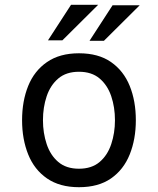

<svg xmlns="http://www.w3.org/2000/svg" viewBox="-20 -762 658 800"><path d="M309 -540Q390 -540 442.5 -503.5Q495 -467 520.5 -404Q546 -341 546 -261Q546 -182 520.5 -118.5Q495 -55 442.5 -18.5Q390 18 309 18Q229 18 176 -18.5Q123 -55 97.5 -118.5Q72 -182 72 -261Q72 -341 97.5 -404Q123 -467 176 -503.5Q229 -540 309 -540ZM309 -463Q256 -463 223 -435Q190 -407 174.5 -361Q159 -315 159 -261Q159 -208 174.5 -161.5Q190 -115 223 -87Q256 -59 309 -59Q362 -59 395 -87Q428 -115 443.5 -161.5Q459 -208 459 -261Q459 -315 443.5 -361Q428 -407 395 -435Q362 -463 309 -463ZM180 -594 276 -742H389L240 -594ZM353 -592 449 -740H562L413 -592Z"/></svg>

Font: Fragment Mono
Style: Regular
Weight: 400
Monospace: yes
Designer: Wei Huang based on Nimbus Sans by URW Studio, based on Helvetica by Max Miedinger.
Foundry: Wei Huang
Version: Version 1.021; ttfautohint (v1.8.4.7-5d5b)